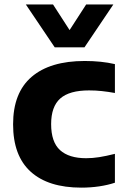

<svg xmlns="http://www.w3.org/2000/svg" viewBox="-20 -828 560 858"><path d="M343.5 10.5Q195.5 10.5 117 -60.8Q38.5 -132 38.5 -272.5Q38.5 -413.5 121.2 -484.5Q204 -555.5 358.5 -555.5Q433 -555.5 493.5 -541.5V-412.5Q463 -418 435.2 -421Q407.5 -424 378 -424Q290 -424 249.2 -387.8Q208.5 -351.5 208.5 -273.5Q208.5 -193.5 248.2 -157.2Q288 -121 365 -121Q394 -121 423.8 -125.8Q453.5 -130.5 493.5 -140.5V-11.5Q462 -1 423.5 4.8Q385 10.5 343.5 10.5ZM224.5 -616.5 95.5 -808H217L291 -693.5L365 -808H486.5L357.5 -616.5Z"/></svg>

Font: Encode Sans SemiExpanded SemiExpanded
Style: Bold
Weight: 700
Width: 6
Designer: Multiple Designers
Foundry: Impallari Type
Version: Version 3.000; ttfautohint (v1.8.3) -l 8 -r 50 -G 200 -x 14 